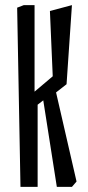

<svg xmlns="http://www.w3.org/2000/svg" viewBox="-20 -730 342 750"><path d="M261 0H202L149 -338L127 -321V0H60L47 -700L73 -710H115V-372L186 -432L175 -687L261 -710L240 -401L199 -369L279 -21Z"/></svg>

Font: Bahiana
Style: Regular
Weight: 400
Designer: Pablo Cosgaya & Dani Raskovsky
Foundry: Pablo Cosgaya & Dani Raskovsky
Version: Version 1.005